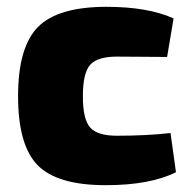

<svg xmlns="http://www.w3.org/2000/svg" viewBox="-20 -531 559 563"><path d="M480 -141 496 -26Q420 12 290 12Q148 12 90.5 -46.5Q33 -105 33 -249Q33 -393 91.5 -452Q150 -511 292 -511Q414 -511 489 -477L470 -364L323 -365Q266 -365 244.5 -341Q223 -317 223 -249Q223 -181 244.5 -157Q266 -133 323 -133Q411 -133 480 -141Z"/></svg>

Font: Exo 2.0 Extra Bold
Style: Regular
Weight: 800
Designer: Natanael Gama
Version: Version 1.001;PS 001.001;hotconv 1.0.70;makeotf.lib2.5.58329